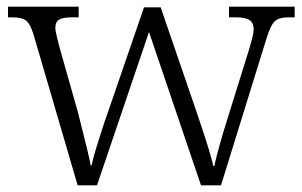

<svg xmlns="http://www.w3.org/2000/svg" viewBox="-20 -556 906 576"><path d="M81 -451Q71 -484 58.5 -494Q46 -504 16 -504H4V-536H216V-504H196Q168 -504 157 -497Q146 -490 146 -472Q146 -464 150.5 -446.5Q155 -429 158 -416L213 -222Q219 -198 227 -166.5Q235 -135 242 -106Q249 -77 252 -60H255Q258 -77 266.5 -105Q275 -133 285 -164Q295 -195 304 -220L412 -534H462L566 -231Q574 -207 585.5 -173Q597 -139 606.5 -107.5Q616 -76 620 -58H623Q628 -83 640 -125Q652 -167 669 -221L728 -410Q733 -427 737 -443Q741 -459 741 -468Q741 -487 729 -495.5Q717 -504 688 -504H667V-536H864V-504H847Q817 -504 804.5 -492.5Q792 -481 779 -439L643 0H583L427 -460L271 0H213Z"/></svg>

Font: Noto Serif Gurmukhi Light
Style: Regular
Weight: 300
Designer: Vaibhav Singh and the Monotype Design Team
Foundry: Monotype Imaging Inc.
Version: Version 2.004; ttfautohint (v1.8.4.7-5d5b)